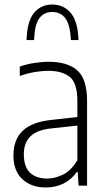

<svg xmlns="http://www.w3.org/2000/svg" viewBox="-20 -822 470 850"><path d="M182.5 8Q119 8 79.2 -28.5Q39.5 -65 39.5 -134Q39.5 -204 80.5 -243Q121.5 -282 206.5 -291L322.5 -304V-375Q322.5 -454 289.2 -481.2Q256 -508.5 193.5 -508.5Q167 -508.5 134 -503Q101 -497.5 67.5 -485.5V-527Q95 -537.5 130.5 -543Q166 -548.5 197 -548.5Q278.5 -548.5 322 -510.5Q365.5 -472.5 365.5 -373.5V0H328L324 -60.5H320Q295.5 -26 260.2 -9Q225 8 182.5 8ZM85.5 -139.5Q85.5 -83.5 112.8 -57.5Q140 -31.5 189.5 -31.5Q222.5 -31.5 258.5 -48.8Q294.5 -66 322.5 -113V-266L207 -253.5Q144.5 -247 115 -218.5Q85.5 -190 85.5 -139.5ZM97.5 -644.5Q100 -727.5 130.5 -764.8Q161 -802 211.5 -802Q262 -802 293.5 -764.2Q325 -726.5 327.5 -644.5H294Q290.5 -712.5 269.5 -740.8Q248.5 -769 211.5 -769Q174.5 -769 153.8 -740.8Q133 -712.5 131 -644.5Z"/></svg>

Font: Encode Sans Cnd XLt
Style: Regular
Weight: 200
Width: 3
Designer: Multiple Designers
Foundry: Impallari Type
Version: Version 3.002; ttfautohint (v1.8.3) -l 8 -r 50 -G 200 -x 14 